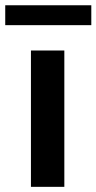

<svg xmlns="http://www.w3.org/2000/svg" viewBox="-52 -724 373 744"><path d="M197.3 -528.3V0H67.9V-528.3ZM301.8 -703.6V-626.5H-31.7V-703.6Z"/></svg>

Font: Vazirmatn RD UI SemiBold
Style: Regular
Weight: 600
Designer: Saber Rastikerdar
Foundry: Saber Rastikerdar
Version: Version 33.003